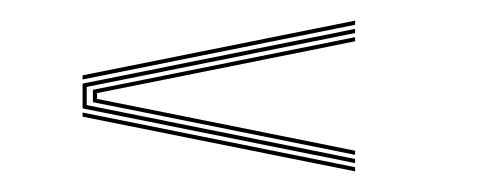

<svg xmlns="http://www.w3.org/2000/svg" viewBox="-20 -504 484 186"><path d="M324 -480V-484L60 -431V-427ZM324 -346V-350L64 -402.2V-419.8L324 -472V-476L60 -423V-399ZM324 -354V-358L117.5 -399.5L74 -408.2V-413.8L117.5 -422.5L324 -464V-468L121.2 -427.2L70 -417V-405L121.2 -394.8ZM324 -338V-342L60 -395V-391Z"/></svg>

Font: Big Shoulders Inline Display Thin
Style: Regular
Weight: 100
Designer: Patric King
Foundry: XO Type Co
Version: Version 1.000